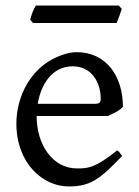

<svg xmlns="http://www.w3.org/2000/svg" viewBox="-20 -657 501 692"><path d="M343 -301C343 -287 337 -283 324 -283H116C127 -350 166 -418 242 -418C311 -418 343 -359 343 -301ZM227 15C304 15 339 -9 420 -95L412 -106C410 -110 406 -113 402 -115C323 -51 296 -50 259 -50H257C170 -50 112 -135 112 -239H369C403 -254 415 -263 423 -272C423 -380 365 -469 256 -469C247 -469 238 -468 228 -466C86 -431 39 -301 39 -212C39 -68 135 15 227 15ZM419 -625 408 -637H109C107 -634 105 -630 103 -626L97 -612C93 -602 90 -591 89 -586L99 -574H400C404 -582 418 -620 419 -625Z"/></svg>

Font: Temporarium
Style: Regular
Weight: 400
Version: Version 1.1